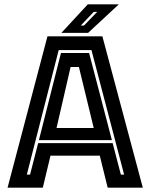

<svg xmlns="http://www.w3.org/2000/svg" viewBox="-20 -868 696 888"><path d="M15 0 199.5 -700H453.5L640.5 0H478L441.5 -148H213.5L178 0ZM104 -60.5H119L156.5 -206H501L539 -60.5H554L403 -636.5H251.5ZM160 -220 262 -623H392L497.5 -220ZM241.5 -276H413.5L345 -558H306.5ZM264 -716 386 -848H529.5L387.5 -716ZM353.5 -750H368.5L429.5 -813H413.5Z"/></svg>

Font: Tourney
Style: Bold
Weight: 700
Designer: Tyler Finck
Foundry: Etcetera Type Co
Version: Version 1.015